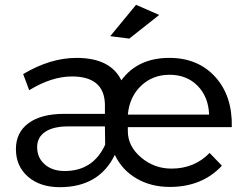

<svg xmlns="http://www.w3.org/2000/svg" viewBox="-20 -772 1018 796"><path d="M544 -752 640 -710 516 -612 437 -622ZM510 -228Q510 -166 564.5 -119.5Q619 -73 691 -73Q786 -73 849 -138L900 -85Q818 3 684 3Q606 3 546 -32Q486 -67 456 -130Q391 4 228 4Q146 4 96 -39.5Q46 -83 46 -154Q46 -223 98.5 -261.5Q151 -300 246 -300H415V-338Q413 -455 278 -455Q194 -455 101 -398L76 -465Q189 -532 297 -532Q438 -532 483 -439Q551 -532 682 -532Q801 -532 872.5 -453Q944 -374 941 -245H510ZM847 -297Q844 -371 799 -416.5Q754 -462 683 -462Q613 -462 565 -416.5Q517 -371 510 -297ZM263 -248Q201 -248 167.5 -225.5Q134 -203 134 -162Q134 -118 165.5 -90.5Q197 -63 248 -63Q366 -63 416 -172L415 -248Z"/></svg>

Font: Montserrat arm
Style: Regular
Weight: 400
Designer: Julieta Ulanovsky
Foundry: Julieta Ulanovsky
Version: Version 6.000;PS 006.000;hotconv 1.0.88;makeotf.lib2.5.64775